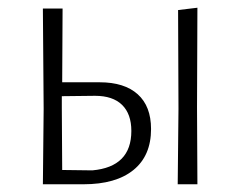

<svg xmlns="http://www.w3.org/2000/svg" viewBox="-20 -477 623 497"><path d="M440 0 442 -195 441 -451 491 -457 490 -198 491 0ZM91 0 93 -195 91 -455H142L141 -264H238Q302 -264 336.5 -233Q371 -202 371 -143Q371 -74 325.5 -37Q280 0 196 0ZM140 -198 141 -37 219 -36Q320 -45 320 -138Q320 -182 296 -205.5Q272 -229 226 -229L140 -228Z"/></svg>

Font: Alegreya Sans Light
Style: Regular
Weight: 300
Designer: Juan Pablo del Peral
Foundry: Huerta Tipografica
Version: Version 2.007